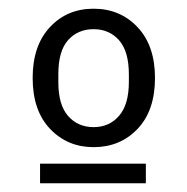

<svg xmlns="http://www.w3.org/2000/svg" viewBox="-20 -731 430 441"><path d="M195 -393Q135 -393 95 -435Q55 -477 55 -552Q55 -626 94.5 -668.5Q134 -711 195 -711Q256 -711 296 -668.5Q336 -626 336 -552Q336 -477 296 -435Q256 -393 195 -393ZM195 -439Q231 -439 253.5 -465Q276 -491 276 -543V-560Q276 -613 253.5 -638.5Q231 -664 195 -664Q159 -664 136.5 -639Q114 -614 114 -561V-542Q114 -490 136.5 -464.5Q159 -439 195 -439ZM72 -310V-355H315V-310Z"/></svg>

Font: Special Gothic
Style: Regular
Weight: 400
Designer: Alistair McCready
Foundry: Monolith
Version: Version 1.010; ttfautohint (v1.8.4.7-5d5b)